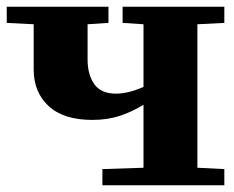

<svg xmlns="http://www.w3.org/2000/svg" viewBox="-20 -550 696 570"><path d="M566 -478V-52L646 -48V0H284V-48L406 -52V-239Q372 -218 335.5 -206Q299 -194 254 -194Q169 -194 124.5 -235Q80 -276 80 -344V-478L0 -482V-530H302V-482L240 -478V-374Q240 -328 260 -300Q280 -272 324 -272Q361 -272 406 -292V-478L344 -482V-530H646V-482Z"/></svg>

Font: Minipax
Style: Bold
Weight: 700
Designer: Raphaël Ronot, Igor Stepanchenko (Cyrillic)
Foundry: steppetype
Version: Version 1.002